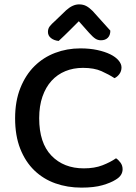

<svg xmlns="http://www.w3.org/2000/svg" viewBox="-20 -843 623 877"><path d="M535 -535Q535 -518 525.5 -505Q516 -492 503 -486Q477 -503 443.5 -518Q410 -533 359 -533Q315 -533 278.5 -518Q242 -503 215.5 -474Q189 -445 174 -402Q159 -359 159 -303Q159 -190 215 -132Q271 -74 363 -74Q412 -74 448 -88Q484 -102 510 -120Q521 -113 530.5 -100Q540 -87 540 -70Q540 -56 532.5 -44Q525 -32 508 -22Q486 -8 448 3Q410 14 352 14Q288 14 233 -5.5Q178 -25 137 -64.5Q96 -104 72.5 -163.5Q49 -223 49 -303Q49 -381 73 -441Q97 -501 137.5 -541Q178 -581 232 -601.5Q286 -622 347 -622Q390 -622 424.5 -614.5Q459 -607 483.5 -595Q508 -583 521.5 -567Q535 -551 535 -535ZM340 -746Q321 -727 297.5 -703.5Q274 -680 248 -656Q227 -658 213 -669Q199 -680 199 -697Q199 -712 207 -722.5Q215 -733 231 -747L282 -796Q312 -823 341 -823Q360 -823 374 -815.5Q388 -808 403 -793L484 -703Q484 -682 472.5 -670.5Q461 -659 441 -659Q427 -659 415.5 -666.5Q404 -674 387 -693Z"/></svg>

Font: Baloo Da 2 Medium
Style: Regular
Weight: 500
Designer: Noopur Datye, Sulekha Rajkumar and Ek Type
Foundry: Ek Type
Version: Version 1.640;hotconv 1.0.111;makeotfexe 2.5.65597; ttfautoh